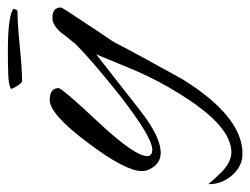

<svg xmlns="http://www.w3.org/2000/svg" viewBox="-152 -350 651 500"><g transform="rotate(-90 174.0 -100.5)"><path d="M23 205Q-9 205 -33 178Q-57 150 -56 116Q-44 131 -24 151Q2 176 27 176Q84 176 150 85Q173 53 197.5 10.5Q222 -32 244 -84L282 -176L135 -61Q67 -8 26 -8Q4 -8 -9 -24Q-22 -40 -22 -57Q-22 -100 52 -198Q126 -297 163 -297Q194 -297 194 -274Q194 -265 105 -170Q17 -76 17 -43Q17 -30 34 -30Q66 -30 173 -113Q217 -148 251 -177Q285 -206 308 -229Q316 -239 324 -248.5Q332 -258 339 -268Q358 -290 377 -290Q404 -290 404 -268Q404 -264 362 -202Q340 -168 327 -149.5Q314 -131 312 -126Q281 -66 217 49Q120 205 23 205ZM213 -369Q208 -369 200.5 -380.5Q193 -392 192 -398L194 -399Q204 -404 228.5 -405Q253 -406 291 -406Q373 -406 397 -394Q400 -393 400 -391Q400 -389 398.5 -385Q397 -381 394 -381Q363 -381 303 -375Q243 -369 213 -369Z"/></g></svg>

Font: Alex Brush
Style: Regular
Weight: 400
Designer: Robert E. Leuschke
Foundry: Robert E. Leuschke
Version: Version 1.111; ttfautohint (v1.8.4.7-5d5b)